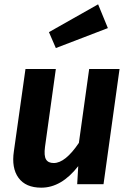

<svg xmlns="http://www.w3.org/2000/svg" viewBox="-20 -847 600 883"><path d="M431.2 -827.1 476.1 -717.8 236.8 -626 205.1 -699.2ZM169.9 16.1Q98.1 16.1 65.2 -29.1Q32.2 -74.2 43.9 -151.9L97.2 -529.8H236.8L187 -171.9Q181.6 -130.4 191.7 -113.8Q201.7 -97.2 227.1 -97.2Q280.3 -97.2 342.8 -189.9L390.1 -529.8H529.8L456.1 0H335L339.8 -83Q262.7 16.1 169.9 16.1Z"/></svg>

Font: FiraGO SemiBold
Style: Italic
Weight: 600
Italic angle: -8°
Designer: bBox Type GmbH
Foundry: bBox Type GmbH
Version: Version 1.001;PS 001.001;hotconv 1.0.88;makeotf.lib2.5.64775